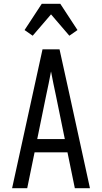

<svg xmlns="http://www.w3.org/2000/svg" viewBox="-20 -996 540 1016"><path d="M44 0 205 -735H295L349 -490L456 0H376L337 -190H163L124 0ZM323 -260 276 -490Q269 -522 262.5 -554Q256 -586 250 -618Q244 -586 237.5 -554Q231 -522 224 -490L177 -260ZM153 -807 110 -837 201 -976H299L390 -837L347 -807L250 -920Z"/></svg>

Font: Iosevka Fuck
Style: Regular
Weight: 400
Monospace: yes
Designer: Belleve Invis
Foundry: Belleve Invis
Version: Version 28.0.7; ttfautohint (v1.8.3)